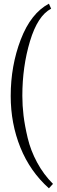

<svg xmlns="http://www.w3.org/2000/svg" viewBox="-20 -770 310 1040"><path d="M38 -250Q38 -414 92.5 -556Q147 -698 245 -750L257 -723Q184 -685 142.5 -547Q101 -409 101 -251Q101 -198 107.5 -144Q114 -90 130 -22.5Q146 45 181 110Q216 175 267 226L245 250Q143 159 90.5 29Q38 -101 38 -250Z"/></svg>

Font: Lobster Two
Style: Regular
Weight: 400
Designer: Pablo Impallari
Foundry: Pablo Impallari. www.impallari.com
Version: Version 1.006